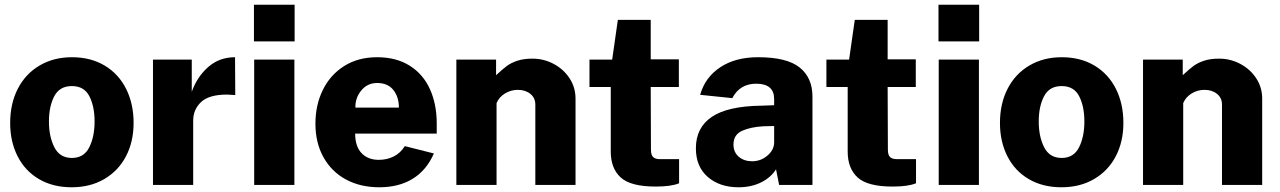

<svg xmlns="http://www.w3.org/2000/svg" viewBox="-20 -782 5415 812"><path d="M23 -262Q23 -344 55.5 -407Q88 -470 147.5 -505Q207 -540 284 -540Q364 -540 423 -504.5Q482 -469 513.5 -406Q545 -343 545 -262Q545 -183 513 -121.5Q481 -60 421.5 -25Q362 10 283 10Q204 10 145 -24.5Q86 -59 54.5 -121Q23 -183 23 -262ZM284 -114Q335 -114 357.5 -159Q380 -204 380 -268Q380 -332 358 -375Q336 -418 284 -418Q232 -418 209.5 -375Q187 -332 187 -268Q187 -204 210 -159Q233 -114 284 -114Z M627 -530H791V-394Q814 -458 861 -499Q908 -540 974 -540L975 -380Q949 -382 940 -382Q864 -382 830.5 -350.5Q797 -319 797 -272V0H627Z M1226 -607H1054V-762H1226ZM1225 0H1055V-530H1225Z M1582 -106Q1617 -106 1645.5 -120.5Q1674 -135 1692 -164L1815 -133Q1784 -62 1725.5 -26Q1667 10 1584 10Q1504 10 1443 -23Q1382 -56 1348 -117Q1314 -178 1314 -259Q1314 -338 1345.5 -402Q1377 -466 1436 -503Q1495 -540 1575 -540Q1656 -540 1713 -504Q1770 -468 1798.5 -404.5Q1827 -341 1827 -260V-217H1482Q1482 -163 1509 -134.5Q1536 -106 1582 -106ZM1667 -327Q1667 -372 1643.5 -401.5Q1620 -431 1575 -431Q1534 -431 1508 -399.5Q1482 -368 1483 -327Z M1910 -530H2078V-464Q2106 -490 2123.5 -503Q2141 -516 2167.5 -525Q2194 -534 2232 -534Q2280 -534 2322 -511.5Q2364 -489 2389 -450.5Q2414 -412 2414 -365V0H2244V-340Q2244 -368 2223 -385Q2202 -402 2170 -402Q2141 -402 2116 -387Q2091 -372 2080 -346V0H1910Z M2732 -414 2733 -149Q2733 -126 2742.5 -117.5Q2752 -109 2770 -109H2852V-7Q2819 7 2753 7Q2647 7 2605 -31.5Q2563 -70 2563 -141V-414H2473V-530H2569L2593 -698H2732V-531H2851V-414Z M2923 -155Q2923 -242 2990 -287.5Q3057 -333 3198 -335L3254 -337V-363Q3254 -428 3178 -428Q3109 -428 3077 -367L2941 -381Q2962 -455 3026 -497.5Q3090 -540 3186 -540Q3308 -540 3362 -496.5Q3416 -453 3416 -374V0H3275L3262 -66Q3240 -31 3198.5 -10.5Q3157 10 3103 10Q3024 10 2973.5 -33.5Q2923 -77 2923 -155ZM3254 -178V-249L3209 -248Q3154 -245 3118 -228.5Q3082 -212 3082 -171Q3082 -138 3104.5 -119Q3127 -100 3161 -100Q3197 -100 3225 -123.5Q3253 -147 3254 -178Z M3734 -414 3735 -149Q3735 -126 3744.5 -117.5Q3754 -109 3772 -109H3854V-7Q3821 7 3755 7Q3649 7 3607 -31.5Q3565 -70 3565 -141V-414H3475V-530H3571L3595 -698H3734V-531H3853V-414Z M4121 -607H3949V-762H4121ZM4120 0H3950V-530H4120Z M4209 -262Q4209 -344 4241.5 -407Q4274 -470 4333.5 -505Q4393 -540 4470 -540Q4550 -540 4609 -504.5Q4668 -469 4699.5 -406Q4731 -343 4731 -262Q4731 -183 4699 -121.5Q4667 -60 4607.5 -25Q4548 10 4469 10Q4390 10 4331 -24.5Q4272 -59 4240.5 -121Q4209 -183 4209 -262ZM4470 -114Q4521 -114 4543.5 -159Q4566 -204 4566 -268Q4566 -332 4544 -375Q4522 -418 4470 -418Q4418 -418 4395.5 -375Q4373 -332 4373 -268Q4373 -204 4396 -159Q4419 -114 4470 -114Z M4814 -530H4982V-464Q5010 -490 5027.5 -503Q5045 -516 5071.5 -525Q5098 -534 5136 -534Q5184 -534 5226 -511.5Q5268 -489 5293 -450.5Q5318 -412 5318 -365V0H5148V-340Q5148 -368 5127 -385Q5106 -402 5074 -402Q5045 -402 5020 -387Q4995 -372 4984 -346V0H4814Z"/></svg>

Font: Morrison
Style: Bold
Weight: 700
Designer: Pablo Impallari, Rodrigo Fuenzalida (Modified by Dan O. Williams)
Version: Version 0.03;June 6, 2019;FontCreator 11.5.0.2425 64-bit; tt